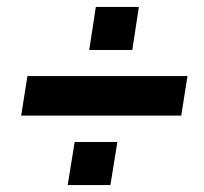

<svg xmlns="http://www.w3.org/2000/svg" viewBox="-20 -563 589 553"><path d="M41 -230 59 -344H520L502 -230ZM175 -30 195 -154H318L298 -30ZM237 -419 256 -543H380L361 -419Z"/></svg>

Font: Nunito Sans 10pt SemiCondensed Black
Style: Italic
Weight: 900
Width: 4
Italic angle: -9°
Designer: Vernon Adams
Foundry: Vernon Adams
Version: Version 3.101;gftools[0.9.27]